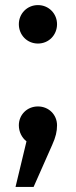

<svg xmlns="http://www.w3.org/2000/svg" viewBox="-20 -555 299 754"><path d="M129 -535C86 -535 54 -501 54 -460C54 -418 86 -384 129 -384C172 -384 204 -418 204 -460C204 -501 172 -535 129 -535ZM129 -137C86 -137 54 -104 54 -63C54 -37 66 -14 84 0L41 179H112L185 14C199 -17 204 -39 204 -63C204 -104 172 -137 129 -137Z"/></svg>

Font: Glow Sans SC Normal Medium
Style: Regular
Weight: 600
Designer: Ryoko NISHIZUKA (kana, bopomofo & ideographs); Paul D. Hunt (Latin, Greek & Cyrillic); Sandoll Communications, Soo-young
Version: Version 0.93